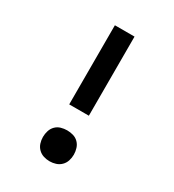

<svg xmlns="http://www.w3.org/2000/svg" viewBox="-180 -838 859 948"><g transform="rotate(30 250.0 -363.5)"><path d="M306 -284H194V-735H306ZM250 8Q232 8 215 2.5Q198 -3 185.5 -15.5Q173 -28 167.5 -45Q162 -62 162 -80Q162 -98 167.5 -115.5Q173 -133 185.5 -145.5Q198 -158 215 -163Q232 -168 250 -168Q268 -168 285 -163Q302 -158 314.5 -145.5Q327 -133 332.5 -115.5Q338 -98 338 -80Q338 -62 332.5 -45Q327 -28 314.5 -15.5Q302 -3 285 2.5Q268 8 250 8Z"/></g></svg>

Font: Iosevka Term Curly
Style: Bold
Weight: 700
Designer: Belleve Invis
Foundry: Belleve Invis
Version: Version 32.3.0